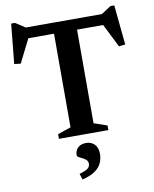

<svg xmlns="http://www.w3.org/2000/svg" viewBox="-102 -791 904 1125"><g transform="rotate(-10 350.0 -228.0)"><path d="M280 -644.5H417V-54.5L495.5 -27.5V0H201.5V-27.5L280 -54.5ZM608 -611.5H82L137 -630.5L57.5 -472.5L19.5 -477L43 -713.5H66L141 -664.5L85.5 -676H604.5L558.5 -664.5L633.5 -713.5H656.5L680 -477L642 -472.5L563 -630.5ZM285 223.5Q323.5 212 336.2 201.5Q349 191 349 174Q349 160 339.8 151.2Q330.5 142.5 318 136.5Q305.5 130.5 296.2 125.2Q287 120 287 114Q287 84.5 305 68Q323 51.5 353.5 51.5Q383.5 51.5 403.2 71.2Q423 91 423 128.5Q423 157 411.8 182.2Q400.5 207.5 373 227Q345.5 246.5 296.5 259Z"/></g></svg>

Font: Newsreader 16pt SemiBold
Style: Regular
Weight: 600
Designer: Hugues Gentile
Foundry: Production Type
Version: Version 1.003